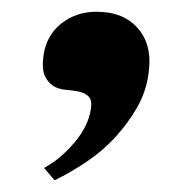

<svg xmlns="http://www.w3.org/2000/svg" viewBox="-20 -147 316 327"><path d="M55 139Q83 124 107 95.5Q131 67 135 37Q137 23 130.5 17Q124 11 114.5 9Q105 7 92.5 6Q80 5 71 -0.5Q62 -6 56.5 -17.5Q51 -29 54 -52Q59 -87 84.5 -107Q110 -127 144 -127Q191 -127 215.5 -98Q240 -69 233 -22Q229 9 213.5 36Q198 63 176.5 86.5Q155 110 127.5 128.5Q100 147 73 160Z"/></svg>

Font: Gamine
Style: Bold Italic
Weight: 700
Designer: Tapiwanashe Sebastian Garikayi
Version: Version 1.000